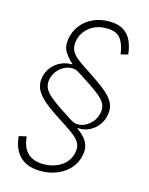

<svg xmlns="http://www.w3.org/2000/svg" viewBox="-129 -817 810 1045"><g transform="rotate(15 275.5 -294.5)"><path d="M203.1 147.5Q154.8 147.5 119.6 130.4Q84.5 113.3 64.2 79.1Q43.9 44.9 39.6 -5.4L82 -15.1Q87.9 47.4 119.9 77.4Q151.9 107.4 208.5 107.4Q266.1 107.4 309.3 78.4Q352.5 49.3 361.3 -2.9Q365.2 -26.4 358.6 -44.4Q352.1 -62.5 332 -81.1Q312 -99.6 274.9 -123.5L196.8 -174.8Q152.3 -204.6 124.5 -231Q96.7 -257.3 85.4 -284.2Q74.2 -311 79.1 -343.3Q85.4 -379.9 106.7 -406Q127.9 -432.1 158 -445.6Q188 -459 219.2 -457.5L221.2 -459.5Q191.9 -485.8 174.1 -514.2Q156.2 -542.5 163.6 -586.9Q170.9 -630.4 197 -664.1Q223.1 -697.8 263.7 -716.8Q304.2 -735.8 354 -735.8Q404.3 -735.8 434.6 -717.3Q464.8 -698.7 480.5 -665.5Q496.1 -632.3 500.5 -588.4L460 -578.6Q454.1 -630.9 431.2 -663.3Q408.2 -695.8 350.1 -695.8Q292 -695.8 253.2 -664.1Q214.4 -632.3 206.1 -584Q201.7 -556.6 209.7 -536.6Q217.8 -516.6 237.1 -499.5Q256.3 -482.4 285.2 -463.4L362.3 -412.1Q407.2 -381.8 434.8 -356Q462.4 -330.1 473.4 -303.7Q484.4 -277.3 479 -245.6Q473.1 -209 451.9 -181.9Q430.7 -154.8 400.9 -141.4Q371.1 -127.9 338.4 -130.9L336.4 -129.4Q363.8 -109.4 380.4 -89.8Q397 -70.3 403.1 -48.6Q409.2 -26.9 404.3 0Q397 45.4 368.4 78.4Q339.8 111.3 297.1 129.4Q254.4 147.5 203.1 147.5ZM292 -163.6Q319.8 -145 351.6 -152.1Q383.3 -159.2 407.7 -184.6Q432.1 -210 438 -246.1Q442.4 -271 433.3 -290.8Q424.3 -310.5 401.1 -331.1Q377.9 -351.6 338.4 -377.4L267.6 -423.3Q239.7 -442.4 207.5 -435.8Q175.3 -429.2 150.9 -404.3Q126.5 -379.4 120.1 -343.8Q116.2 -318.8 125.2 -298.3Q134.3 -277.8 158.4 -256.8Q182.6 -235.8 222.2 -209Z"/></g></svg>

Font: Inter ExtraLight
Style: Italic
Weight: 250
Italic angle: -9.3988°
Designer: Rasmus Andersson
Foundry: rsms
Version: Version 4.001;git-66647c0bb